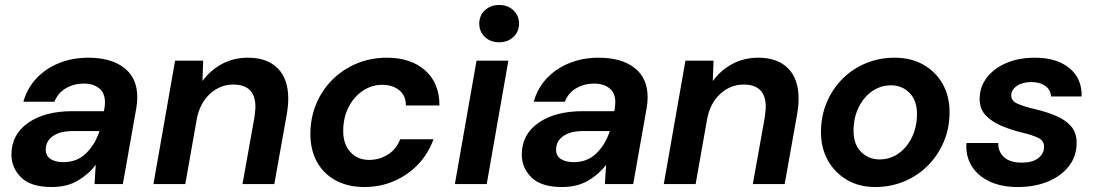

<svg xmlns="http://www.w3.org/2000/svg" viewBox="-20 -740 4419 772"><path d="M188 12Q104 12 65 -26.5Q26 -65 26 -119Q26 -199 93 -246Q160 -293 272 -293H398L400 -305Q401 -311 401.5 -317.5Q402 -324 402 -329Q402 -367 378 -385.5Q354 -404 317 -404Q278 -404 245.5 -385.5Q213 -367 199 -331H74Q89 -385 126.5 -425Q164 -465 218 -486.5Q272 -508 335 -508Q427 -508 479.5 -467Q532 -426 532 -349Q532 -339 531 -327.5Q530 -316 528 -305L474 0H360L365 -77Q336 -39 292.5 -13.5Q249 12 188 12ZM235 -88Q290 -88 326.5 -124Q363 -160 380 -213H272Q222 -213 193 -193Q164 -173 164 -138Q164 -113 183.5 -100.5Q203 -88 235 -88Z M597 0 684 -496H797L794 -414Q825 -457 872 -482.5Q919 -508 977 -508Q1054 -508 1096.5 -465.5Q1139 -423 1139 -343Q1139 -315 1133 -280L1083 0H955L1003 -268Q1004 -280 1005.5 -290.5Q1007 -301 1007 -310Q1007 -400 918 -400Q865 -400 824 -362.5Q783 -325 771 -260L725 0Z M1445 12Q1379 12 1330 -14.5Q1281 -41 1254.5 -89Q1228 -137 1228 -201Q1228 -265 1251 -321Q1274 -377 1316 -419Q1358 -461 1414 -484.5Q1470 -508 1536 -508Q1632 -508 1689.5 -457Q1747 -406 1747 -316H1612Q1612 -356 1585 -377.5Q1558 -399 1517 -399Q1474 -399 1438 -374.5Q1402 -350 1381 -308Q1360 -266 1360 -213Q1360 -160 1389 -128.5Q1418 -97 1464 -97Q1505 -97 1539.5 -118.5Q1574 -140 1589 -180H1723Q1702 -122 1661 -79Q1620 -36 1564.5 -12Q1509 12 1445 12Z M1987 -570Q1952 -570 1929.5 -591.5Q1907 -613 1907 -645Q1907 -677 1929.5 -698.5Q1952 -720 1987 -720Q2022 -720 2044.5 -698.5Q2067 -677 2067 -645Q2067 -613 2044.5 -591.5Q2022 -570 1987 -570ZM1809 0 1896 -496H2024L1937 0Z M2240 12Q2156 12 2117 -26.5Q2078 -65 2078 -119Q2078 -199 2145 -246Q2212 -293 2324 -293H2450L2452 -305Q2453 -311 2453.5 -317.5Q2454 -324 2454 -329Q2454 -367 2430 -385.5Q2406 -404 2369 -404Q2330 -404 2297.5 -385.5Q2265 -367 2251 -331H2126Q2141 -385 2178.5 -425Q2216 -465 2270 -486.5Q2324 -508 2387 -508Q2479 -508 2531.5 -467Q2584 -426 2584 -349Q2584 -339 2583 -327.5Q2582 -316 2580 -305L2526 0H2412L2417 -77Q2388 -39 2344.5 -13.5Q2301 12 2240 12ZM2287 -88Q2342 -88 2378.5 -124Q2415 -160 2432 -213H2324Q2274 -213 2245 -193Q2216 -173 2216 -138Q2216 -113 2235.5 -100.5Q2255 -88 2287 -88Z M2649 0 2736 -496H2849L2846 -414Q2877 -457 2924 -482.5Q2971 -508 3029 -508Q3106 -508 3148.5 -465.5Q3191 -423 3191 -343Q3191 -315 3185 -280L3135 0H3007L3055 -268Q3056 -280 3057.5 -290.5Q3059 -301 3059 -310Q3059 -400 2970 -400Q2917 -400 2876 -362.5Q2835 -325 2823 -260L2777 0Z M3499 12Q3434 12 3385 -17Q3336 -46 3308.5 -95.5Q3281 -145 3281 -209Q3281 -272 3303.5 -326.5Q3326 -381 3366.5 -422Q3407 -463 3461 -485.5Q3515 -508 3577 -508Q3643 -508 3692.5 -480Q3742 -452 3770 -403Q3798 -354 3798 -289Q3798 -225 3775 -170.5Q3752 -116 3711.5 -75Q3671 -34 3616.5 -11Q3562 12 3499 12ZM3516 -99Q3559 -99 3593 -123Q3627 -147 3647 -188.5Q3667 -230 3667 -282Q3667 -337 3636.5 -367Q3606 -397 3563 -397Q3521 -397 3486.5 -373Q3452 -349 3432 -307.5Q3412 -266 3412 -214Q3412 -159 3442.5 -129Q3473 -99 3516 -99Z M4073 12Q4005 12 3957.5 -11Q3910 -34 3886 -74Q3862 -114 3866 -165H3994Q3993 -130 4017 -108Q4041 -86 4089 -86Q4131 -86 4154.5 -104Q4178 -122 4178 -150Q4178 -175 4153 -186.5Q4128 -198 4089 -207Q4048 -217 4009 -233Q3970 -249 3944.5 -275Q3919 -301 3919 -342Q3919 -390 3947.5 -427.5Q3976 -465 4026 -486.5Q4076 -508 4141 -508Q4229 -508 4280 -466Q4331 -424 4329 -352H4206Q4205 -378 4183.5 -394Q4162 -410 4127 -410Q4091 -410 4068.5 -394.5Q4046 -379 4046 -356Q4046 -334 4072.5 -322.5Q4099 -311 4142 -301Q4189 -290 4226.5 -274Q4264 -258 4286.5 -232.5Q4309 -207 4309 -166Q4309 -112 4278 -72Q4247 -32 4193.5 -10Q4140 12 4073 12Z"/></svg>

Font: DeepMind Sans
Style: Bold Italic
Weight: 700
Italic angle: -10°
Designer: Jonny Pinhorn / Modifications: Colophon Foundry
Foundry: Colophon Foundry
Version: Version 1.002; ttfautohint (v1.8.2)